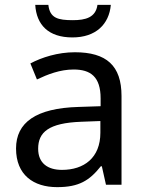

<svg xmlns="http://www.w3.org/2000/svg" viewBox="-20 -760 601 790"><path d="M436 -740H381C374 -688 332 -677 280 -677C219 -677 185 -685 179 -740H125C130 -658 179 -606 278 -606C374 -606 429 -660 436 -740ZM288 -545C218 -545 152 -524 105 -499L132 -433C176 -454 227 -474 283 -474C353 -474 394 -444 394 -355V-323L303 -320C128 -315 46 -256 46 -149C46 -40 118 10 215 10C305 10 348 -17 395 -76H399L416 0H480V-365C480 -490 418 -545 288 -545ZM314 -259 393 -262V-214C393 -110 325 -61 235 -61C177 -61 137 -88 137 -148C137 -216 180 -254 314 -259Z"/></svg>

Font: Noto Sans Gujarati UI
Style: Regular
Weight: 400
Designer: Jelle Bosma - Monotype Design Team, Universal Thirst
Foundry: Monotype Imaging Inc.
Version: Version 2.106